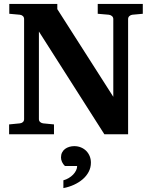

<svg xmlns="http://www.w3.org/2000/svg" viewBox="-20 -691 784 988"><path d="M661.1 -615.2Q652.8 -614.3 646 -608.4Q639.2 -602.5 639.2 -592.8V0H517.1L180.2 -528.8V-78.1Q180.2 -68.4 187 -62.7Q193.8 -57.1 202.1 -56.2L257.8 -50.8V0H26.9V-50.8L82 -56.2Q91.3 -57.1 97.7 -62.7Q104 -68.4 104 -78.1V-592.8Q104 -602.5 97.7 -608.4Q91.3 -614.3 82 -615.2L27.8 -620.1V-670.9H274.9V-644L563 -192.9V-592.8Q563 -602.5 555.9 -608.4Q548.8 -614.3 540 -615.2L482.9 -620.1V-670.9H714.8V-620.1ZM447.8 146Q447.8 171.4 436.5 192.9Q425.3 214.4 405.8 231.2Q386.2 248 360.6 259.8Q335 271.5 306.2 276.9V236.8Q320.8 232.9 333.5 225.3Q346.2 217.8 356 207.8Q365.7 197.8 371.3 186.3Q377 174.8 377 163.1H314Q304.2 153.8 299.1 142.3Q293.9 130.9 293.9 119.1Q293.9 104.5 299.6 93.5Q305.2 82.5 314.7 75.4Q324.2 68.4 336.4 64.7Q348.6 61 361.8 61Q380.9 61 396.7 67.6Q412.6 74.2 424.1 85.9Q435.5 97.7 441.7 113Q447.8 128.4 447.8 146Z"/></svg>

Font: Charis SIL Eur
Style: Bold
Weight: 700
Foundry: SIL International
Version: Version 5.000